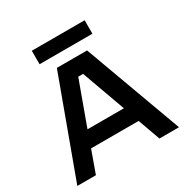

<svg xmlns="http://www.w3.org/2000/svg" viewBox="-193 -1033 1160 1195"><g transform="rotate(-30 387.0 -435.0)"><path d="M21.9 0 278.9 -700H496.1L752.6 0H612L554.6 -159.7H212.8L155.4 0ZM253 -273.7H514.5L401.7 -586H366.7ZM197.1 -773.5V-870.3H576.9V-773.5Z"/></g></svg>

Font: Envelope Sans Variable
Style: Regular
Weight: 500
Designer: Andreas Rasmussen / Norman Anderson
Foundry: mail.de GmbH
Version: Version 1.150